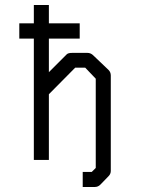

<svg xmlns="http://www.w3.org/2000/svg" viewBox="-20 -686 580 766"><path d="M175 -398 247 -470Q253 -475 268 -475H329Q340.5 -475 350 -467L413 -407Q422 -398 422 -385V-4Q422 8 413 17L380 51Q371 60 358 60H310V0H346L362 -16V-372L320 -416H280L175 -310V-48H115V-532H57V-593H115V-666H175V-593H298V-532H175Z"/></svg>

Font: 3270 Nerd Font Mono
Style: Regular
Weight: 400
Monospace: yes
Version: Version 3.0.1;Nerd Fonts 3.0.0